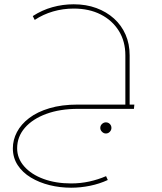

<svg xmlns="http://www.w3.org/2000/svg" viewBox="-20 -508 754 896"><path d="M565 0V-250Q565 -315 534.5 -364Q504 -413 450 -440.5Q396 -468 324 -468Q274 -468 227.5 -454.5Q181 -441 142 -415L133 -433Q176 -461 224.5 -474.5Q273 -488 324 -488Q382 -488 429.5 -470.5Q477 -453 512 -421.5Q547 -390 566 -346.5Q585 -303 585 -250V0ZM312 368Q260 368 211.5 356Q163 344 124 320.5Q85 297 62.5 262.5Q40 228 40 184Q40 145 59 108.5Q78 72 116 43Q154 14 211 -3Q268 -20 344 -20V0Q260 0 196 23.5Q132 47 96 88.5Q60 130 60 184Q60 231 93 268.5Q126 306 183 327Q240 348 312 348Q356 348 397 339Q438 330 475 314L483 332Q444 350 400 359Q356 368 312 368ZM344 0V-20H607L605 0ZM474 115Q464 115 456 107Q448 99 448 89Q448 78 456 70.5Q464 63 474 63Q485 63 492.5 70.5Q500 78 500 89Q500 99 492.5 107Q485 115 474 115Z"/></svg>

Font: Alexandria Thin
Style: Regular
Weight: 250
Designer: Mohamed Gaber
Foundry: Kief Type Foundry
Version: Version 5.100